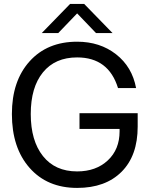

<svg xmlns="http://www.w3.org/2000/svg" viewBox="-20 -922 747 954"><path d="M664.1 -293Q664.1 -148.4 584 -68.4Q503.9 11.7 363.3 11.7Q214.8 11.7 127 -87.9Q39.1 -187.5 39.1 -355.5Q39.1 -519.5 127 -617.2Q214.8 -714.8 363.3 -714.8Q476.6 -714.8 556.6 -652.3Q636.7 -589.8 656.2 -484.4H566.4Q519.5 -636.7 363.3 -636.7Q253.9 -636.7 193.4 -562.5Q132.8 -488.3 132.8 -355.5Q132.8 -222.7 193.4 -146.5Q253.9 -70.3 363.3 -70.3Q457 -70.3 515.6 -125Q574.2 -179.7 574.2 -269.5V-281.2H375V-359.4H664.1ZM398.4 -902.3 539.1 -757.8H457L363.3 -855.5L269.5 -757.8H187.5L328.1 -902.3Z"/></svg>

Font: 和音 by 宁静之雨，公众号njzyshare
Style: Regular
Weight: 400
Designer: Steve Matteson
Foundry: Ascender Corporation
Version: Version 6.00;June 8, 2018;FontCreator 11.0.0.2388 32-bit